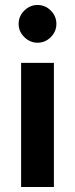

<svg xmlns="http://www.w3.org/2000/svg" viewBox="-20 -753 302 773"><path d="M65 0V-500H197V0ZM131 -581Q101 -581 78 -603.5Q55 -626 55 -657Q55 -688 78 -710.5Q101 -733 131 -733Q162 -733 184.5 -710.5Q207 -688 207 -657Q207 -626 184.5 -603.5Q162 -581 131 -581Z"/></svg>

Font: Figtree Light
Style: Bold
Weight: 700
Version: Version 2.002